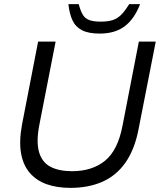

<svg xmlns="http://www.w3.org/2000/svg" viewBox="-20 -902 776 932"><path d="M322 10Q256 10 206 -8Q156 -26 124 -63.5Q92 -101 82 -159Q72 -217 87 -298L165 -700H250L171 -296Q155 -214 169.5 -164Q184 -114 225 -92.5Q266 -71 330 -71Q427 -71 489.5 -121.5Q552 -172 575 -293L654 -700H736L652 -272Q633 -175 588.5 -112Q544 -49 476.5 -19.5Q409 10 322 10ZM464 -739Q410 -739 378.5 -755Q347 -771 332 -803Q317 -835 312 -882H362Q371 -849 382 -830.5Q393 -812 413.5 -804.5Q434 -797 469 -797Q504 -797 527 -804.5Q550 -812 568.5 -830.5Q587 -849 607 -882H660Q633 -811 586 -775Q539 -739 464 -739Z"/></svg>

Font: REM Light
Style: Italic
Weight: 300
Italic angle: -11°
Designer: Octavio Pardo
Foundry: Ashler Design
Version: Version 1.005;gftools[0.9.28]